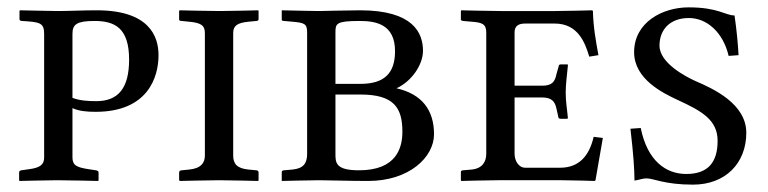

<svg xmlns="http://www.w3.org/2000/svg" viewBox="-20 -490 2087 522"><path d="M177 -398C177 -424 189 -433 237 -433C292 -433 331 -414 331 -328C331 -251 302 -215 242 -215C222 -215 197 -216 177 -224ZM100 -62C100 -43 90 -34 59 -30L38 -27C34 -26 32 -25 32 -21V0L33 2C33 2 108 0 136 0C167 0 247 2 247 2L248 0V-21C248 -25 245 -26 241 -27L221 -30C189 -35 177 -40 177 -62V-196C195 -188 215 -186 240 -186C382 -186 411 -280 411 -340C411 -392 385 -462 243 -462C206 -462 166 -460 138 -460C109 -460 50 -462 35 -462L33 -461V-438C33 -436 34 -433 40 -433C87 -430 100 -429 100 -398Z M614 -400C614 -420 625 -428 656 -431L677 -433C681 -433 683 -435 683 -438V-460L682 -462C682 -462 605 -460 578 -460C547 -460 468 -462 468 -462L467 -460V-437C467 -434 470 -433 474 -433L494 -431C525 -428 537 -422 537 -400V-67C537 -48 527 -32 494 -29L474 -27C470 -27 467 -25 467 -21V0L469 2C469 2 547 0 575 0C606 0 682 2 682 2L683 0V-21C683 -25 680 -27 677 -27L656 -29C624 -32 614 -45 614 -67Z M892 -402C892 -426 894 -433 958 -433C1002 -433 1054 -424 1054 -351C1054 -291 1025 -262 960 -262H892ZM892 -233H960C1051 -233 1074 -197 1074 -132C1074 -88 1058 -27 956 -27C892 -27 892 -48 892 -72ZM746 -21V2C746 2 823 0 848 0C878 0 925 2 981 2C1093 2 1160 -63 1160 -125C1160 -190 1128 -234 1058 -250C1098 -268 1130 -313 1130 -352C1130 -400 1104 -462 959 -462C931 -462 848 -460 848 -460C848 -460 780 -461 746 -462V-437C746 -435 747 -433 752 -433L775 -431C807 -428 815 -426 815 -402V-72C815 -47 806 -32 775 -29L752 -27C747 -27 746 -24 746 -21Z M1508 0C1538 0 1597 2 1597 2L1599 0L1619 -115L1594 -118C1582 -66 1554 -34 1503 -34H1408C1390 -34 1379 -53 1379 -72V-225H1454C1480 -225 1489 -214 1493 -194L1498 -172C1498 -169 1500 -167 1505 -167H1522L1524 -169C1522 -192 1518 -213 1518 -238C1518 -262 1522 -290 1524 -312C1524 -314 1524 -315 1522 -315H1505C1501 -315 1499 -313 1499 -310L1493 -289C1489 -269 1482 -257 1454 -257H1379V-402C1379 -419 1389 -426 1408 -426H1488C1552 -426 1571 -373 1582 -336L1607 -340C1600 -378 1593 -417 1592 -460L1590 -462C1590 -462 1519 -460 1489 -460H1342C1312 -460 1234 -462 1234 -462L1233 -460V-437C1233 -436 1233 -434 1239 -433L1262 -431C1290 -429 1302 -425 1302 -402V-72C1302 -52 1293 -32 1262 -29L1239 -27C1234 -27 1233 -24 1233 -22V0L1234 2C1234 2 1303 0 1333 0Z M1977 -448C1952 -448 1933 -470 1852 -470C1782 -470 1704 -430 1704 -348C1704 -275 1782 -237 1823 -218C1888 -188 1931 -164 1931 -107C1931 -49 1905 -17 1846 -17C1790 -17 1740 -53 1722 -142L1694 -140C1702 -72 1705 -28 1705 1C1719 -1 1726 -5 1738 -5C1757 -5 1787 12 1864 12C1953 12 2009 -47 2009 -129C2009 -208 1919 -249 1870 -270C1846 -281 1773 -318 1773 -366C1773 -409 1801 -441 1853 -441C1902 -441 1946 -402 1961 -338L1988 -340C1986 -373 1983 -407 1977 -448Z"/></svg>

Font: Linux Libertine O C
Style: Regular
Weight: 400
Designer: Philipp H. Poll
Foundry: Philipp H. Poll
Version: Version 4.0.3